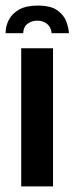

<svg xmlns="http://www.w3.org/2000/svg" viewBox="-39 -668 267 688"><path d="M96 -648Q143 -648 166.5 -631Q190 -614 198.5 -591Q207 -568 208 -549H146Q144 -571 129.5 -582.5Q115 -594 95 -594Q75 -594 60 -583Q45 -572 44 -549H-19Q-19 -575 -7 -597.5Q5 -620 30 -634Q55 -648 96 -648ZM37 0V-495H151V0Z"/></svg>

Font: Alumni Sans
Style: Bold
Weight: 700
Designer: Robert E. Leuschke
Foundry: Robert E. Leuschke
Version: Version 1.018